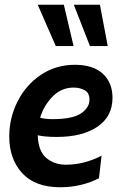

<svg xmlns="http://www.w3.org/2000/svg" viewBox="-20 -779 519 809"><path d="M19 -204Q19 -282 54 -351.5Q89 -421 152 -463.5Q215 -506 296 -506Q372 -506 413 -468.5Q454 -431 454 -367Q454 -288 390.5 -245Q327 -202 219 -202Q169 -202 139 -209Q141 -143 174.5 -114Q208 -85 258 -85Q334 -85 408 -123L397 -28Q365 -11 323 -0.5Q281 10 234 10Q128 10 73.5 -49.5Q19 -109 19 -204ZM357 -359Q357 -388 336.5 -399Q316 -410 290 -410Q239 -410 202 -372.5Q165 -335 149 -283Q169 -277 202 -277Q285 -277 321 -301Q357 -325 357 -359ZM215 -585 139 -759H249L290 -585ZM359 -585 291 -759H401L434 -585Z"/></svg>

Font: Cabin SemiBold
Style: Italic
Weight: 600
Italic angle: -7°
Designer: Pablo Impallari
Foundry: Pablo Impallari. http://www.impallari.com Igino Marini. http://www.ikern.com
Version: Version 2.200